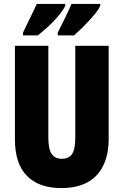

<svg xmlns="http://www.w3.org/2000/svg" viewBox="-20 -947 628 977"><path d="M533 -242Q533 -160 505 -103.5Q477 -47 423.5 -18.5Q370 10 292 10Q178 10 117 -52Q56 -114 56 -238V-714H226V-246Q226 -188 243 -163.5Q260 -139 294 -139Q318 -139 333.5 -149.5Q349 -160 356 -183.5Q363 -207 363 -247V-714H533ZM490 -917Q484 -903 469 -883.5Q454 -864 434.5 -843Q415 -822 394.5 -802Q374 -782 357 -767H274V-781Q292 -817 306 -845.5Q320 -874 329.5 -894.5Q339 -915 344 -927H490ZM312 -917Q305 -902 290.5 -883Q276 -864 257 -843.5Q238 -823 216 -803.5Q194 -784 173 -767H97V-781Q115 -818 128.5 -846Q142 -874 152 -894.5Q162 -915 167 -927H312Z"/></svg>

Font: Noto Sans Khmer ExtraCondensed Black
Style: Regular
Weight: 900
Width: 2
Designer: Danh Hong and the Monotype Design Team
Foundry: Monotype Imaging Inc.
Version: Version 2.004